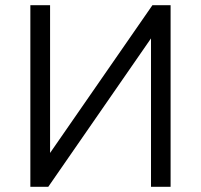

<svg xmlns="http://www.w3.org/2000/svg" viewBox="-20 -720 774 740"><path d="M97 0V-700H173V-130.5L567.5 -700H637.5V0H562V-572L166 0Z"/></svg>

Font: Geologica Cursive ExtraLight
Style: Regular
Weight: 250
Designer: Sindre Bremnes, Frode Helland
Foundry: Monokrom Skriftforlag AS
Version: Version 1.010;gftools[0.9.28]